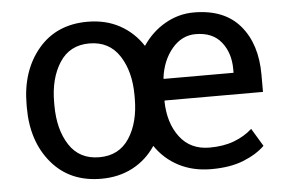

<svg xmlns="http://www.w3.org/2000/svg" viewBox="-44 -598 993 668"><g transform="rotate(-5 452.5 -264.0)"><path d="M668.9 10.3Q605 10.3 555.4 -15.4Q505.9 -41 474.1 -87.9Q442.9 -41 394.5 -15.4Q346.2 10.3 284.2 10.3Q174.8 10.3 111.1 -65.2Q47.4 -140.6 47.4 -258.3V-269Q47.4 -386.2 110.8 -462.2Q174.3 -538.1 283.2 -538.1Q346.7 -538.1 395.5 -511.5Q444.3 -484.9 475.6 -437Q507.3 -484.4 554.4 -511.2Q601.6 -538.1 654.3 -538.1Q761.2 -538.1 815.9 -473.6Q870.6 -409.2 870.6 -301.8V-241.7H527.8L526.4 -239.3Q527.8 -163.1 564.9 -114Q602.1 -64.9 668.9 -64.9Q717.8 -64.9 754.6 -78.9Q791.5 -92.8 818.4 -117.2L856 -54.7Q827.6 -26.9 781.2 -8.3Q734.9 10.3 668.9 10.3ZM143.6 -258.3Q143.6 -174.3 179 -119.6Q214.4 -64.9 284.2 -64.9Q353 -64.9 388.7 -119.6Q424.3 -174.3 424.3 -258.3V-269Q424.3 -352.1 388.4 -407.2Q352.5 -462.4 283.2 -462.4Q214.4 -462.4 179 -407.2Q143.6 -352.1 143.6 -269ZM654.3 -462.4Q606 -462.4 571.8 -421.6Q537.6 -380.9 529.8 -319.3L530.8 -316.9H774.4V-329.6Q774.4 -386.2 744.1 -424.3Q713.9 -462.4 654.3 -462.4Z"/></g></svg>

Font: GeogebraSans
Style: Regular
Weight: 400
Designer: Google
Version: Version 1.100140; 2013